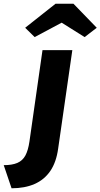

<svg xmlns="http://www.w3.org/2000/svg" viewBox="-70 -800 539 1030"><path d="M-8 210 -50 86Q-5 86 23 74Q51 62 66 34.5Q81 7 88 -41L158 -531H318L242 -3Q232 70 200 117Q168 164 115.5 187Q63 210 -8 210ZM116 -601 65 -651 228 -780H324L449 -651L384 -601L247 -687H277Z"/></svg>

Font: Lexend
Style: Bold Italic
Weight: 700
Italic angle: -8.13011°
Designer: Bonnie Shaver-Troup, Thomas Jockin
Foundry: Lexend
Version: Version 1.007